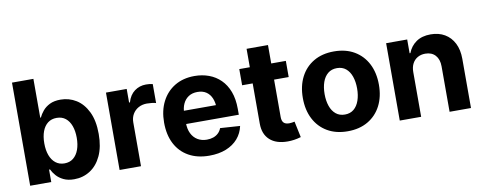

<svg xmlns="http://www.w3.org/2000/svg" viewBox="-63 -1026 3356 1334"><g transform="rotate(-10 1615.5 -359.0)"><path d="M370.7 8.8Q327 8.8 296.2 -6Q265.5 -20.7 246.1 -42.8Q226.7 -64.9 216.2 -87.5H209.4V0H60.7V-727.5H211.7V-453.7H216.2Q226.4 -476.1 245.3 -499Q264.3 -522 295.1 -537.4Q325.9 -552.7 371.5 -552.7Q431.5 -552.7 481.6 -521.7Q531.6 -490.6 561.9 -428.3Q592.2 -365.9 592.2 -272.1Q592.2 -181 562.9 -118.3Q533.6 -55.6 483.4 -23.4Q433.2 8.8 370.7 8.8ZM323 -111.5Q360.4 -111.5 385.7 -132Q411 -152.4 424.2 -188.8Q437.3 -225.2 437.3 -272.5Q437.3 -319.8 424.3 -355.8Q411.2 -391.8 386 -412.1Q360.7 -432.4 323 -432.4Q286.4 -432.4 260.8 -412.8Q235.3 -393.2 221.8 -357.3Q208.4 -321.4 208.4 -272.5Q208.4 -224.1 221.9 -188Q235.4 -151.9 261.1 -131.7Q286.8 -111.5 323 -111.5Z M691.6 0V-545.9H837.9V-450H843.8Q858.6 -501.1 893.8 -527.1Q929 -553.1 974.6 -553.1Q985.9 -553.1 999 -551.9Q1012.1 -550.6 1022.1 -548V-413.9Q1011.5 -417.5 992.7 -419.6Q973.9 -421.7 958 -421.7Q924.9 -421.7 898.6 -407.3Q872.4 -392.9 857.5 -367.4Q842.6 -342 842.6 -308.4V0Z M1323.8 10.5Q1239.9 10.5 1179.1 -23.6Q1118.2 -57.7 1085.6 -120.8Q1053.1 -183.9 1053.1 -270.3Q1053.1 -354.6 1085.6 -418.1Q1118.1 -481.6 1177.2 -517.2Q1236.4 -552.7 1316.6 -552.7Q1370.8 -552.7 1417.6 -535.5Q1464.5 -518.3 1499.6 -483.7Q1534.8 -449.2 1554.4 -397.3Q1574 -345.3 1574 -275.6V-234.2H1113.3V-327.5H1500.8L1430.3 -303.1Q1430.3 -344.9 1417.6 -375.5Q1404.9 -406.2 1379.9 -423.1Q1354.9 -440 1317.8 -440Q1280.7 -440 1254.9 -423Q1229.1 -406 1215.6 -376.5Q1202.1 -347.1 1202.1 -309V-243Q1202.1 -198.8 1217.6 -167.3Q1233.1 -135.7 1261.1 -118.9Q1289.2 -102.1 1326.2 -102.1Q1351.3 -102.1 1371.8 -109.3Q1392.4 -116.5 1407.2 -130.7Q1422.1 -144.8 1429.7 -165.2L1569.3 -155.9Q1558.7 -105.5 1526.3 -68Q1493.9 -30.6 1442.6 -10Q1391.3 10.5 1323.8 10.5Z M1960.7 -545.9V-431.8H1632.2V-545.9ZM1706.6 -675.8H1857.6V-168Q1857.6 -140.7 1869.9 -127.7Q1882.2 -114.6 1909.2 -114.6Q1917.8 -114.6 1928.6 -116.2Q1939.4 -117.8 1946.9 -119.7L1970.9 -6.4Q1946 0.9 1922.9 4.3Q1899.7 7.7 1877.1 7.7Q1795.6 7.7 1751.1 -33.1Q1706.6 -73.9 1706.6 -147.9Z M2300.3 10.5Q2217.5 10.5 2157.3 -24.8Q2097.1 -60.1 2064.6 -123.4Q2032.1 -186.7 2032.1 -270.7Q2032.1 -355.3 2064.6 -418.7Q2097.1 -482.1 2157.3 -517.4Q2217.5 -552.7 2300.3 -552.7Q2383.3 -552.7 2443.5 -517.4Q2503.7 -482.1 2536.3 -418.7Q2568.8 -355.3 2568.8 -270.7Q2568.8 -186.7 2536.3 -123.4Q2503.7 -60.1 2443.5 -24.8Q2383.3 10.5 2300.3 10.5ZM2300.9 -107.4Q2338.8 -107.4 2364.1 -128.6Q2389.4 -149.8 2402.2 -187Q2415.1 -224.1 2415.1 -271.3Q2415.1 -319.1 2402.2 -356Q2389.4 -392.8 2364.1 -413.8Q2338.8 -434.8 2300.9 -434.8Q2262.9 -434.8 2237.3 -413.8Q2211.6 -392.8 2198.7 -356Q2185.8 -319.1 2185.8 -271.3Q2185.8 -224.1 2198.7 -187Q2211.6 -149.8 2237.3 -128.6Q2262.9 -107.4 2300.9 -107.4Z M2819.1 -315.2V0H2668.2V-545.9H2816.8V-448.8H2822.3Q2840.7 -497 2881.1 -524.9Q2921.5 -552.7 2982.6 -552.7Q3039.6 -552.7 3081.8 -527.9Q3124 -503.1 3147.4 -457Q3170.7 -410.9 3170.7 -347.3V0H3019.7V-320.3Q3019.7 -370.2 2993.9 -398.7Q2968.2 -427.1 2922.7 -427.1Q2892.3 -427.1 2868.9 -413.8Q2845.5 -400.5 2832.3 -375.6Q2819.1 -350.8 2819.1 -315.2Z"/></g></svg>

Font: Inter
Style: Regular
Weight: 400
Designer: Rasmus Andersson
Foundry: rsms
Version: Version 4.000;git-8c9346024